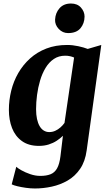

<svg xmlns="http://www.w3.org/2000/svg" viewBox="-20 -819 610 1091"><path d="M472.5 35.5Q464 98.5 435.2 140.5Q406.5 182.5 364.5 206.8Q322.5 231 274.2 241.5Q226 252 178.5 252Q153.5 252 127 248.2Q100.5 244.5 78.8 239.2Q57 234 46.5 228.5L72.5 128.5Q79.5 136 101 148.2Q122.5 160.5 151.5 170.5Q180.5 180.5 209 180.5Q243.5 180.5 267 171.2Q290.5 162 304.2 137.8Q318 113.5 323.5 69L337.5 -47.5Q322.5 -32.5 302.2 -19.2Q282 -6 256.8 2Q231.5 10 201 10Q142.5 10 104.5 -17.5Q66.5 -45 48.5 -91.2Q30.5 -137.5 30.5 -195Q30.5 -250 43.8 -303.8Q57 -357.5 84 -404.2Q111 -451 151 -487Q191 -523 243.5 -543.2Q296 -563.5 361.5 -563.5Q392.5 -563.5 424.8 -556.5Q457 -549.5 478.5 -541L555.5 -563.5ZM401 -492Q391.5 -496.5 378.2 -499.5Q365 -502.5 351 -502.5Q313.5 -502.5 285.8 -483.8Q258 -465 238.8 -433Q219.5 -401 207.8 -361.2Q196 -321.5 190.5 -279.5Q185 -237.5 185 -198.5Q185 -167.5 190.2 -143.2Q195.5 -119 205.2 -102.2Q215 -85.5 229 -77Q243 -68.5 260 -68.5Q278 -68.5 294 -75.8Q310 -83 323.5 -95Q337 -107 346.5 -120.5ZM367 -631Q336 -631 313.8 -654.5Q291.5 -678 293 -708Q295 -746 318.5 -772.5Q342 -799 383.5 -799Q419.5 -799 440 -776Q460.5 -753 460.5 -724.5Q460 -685.5 437 -658.2Q414 -631 367 -631Z"/></svg>

Font: Merriweather 28pt ExtraBold
Style: Italic
Weight: 800
Italic angle: -7.8°
Version: Version 2.101